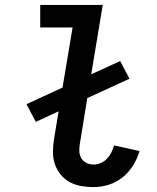

<svg xmlns="http://www.w3.org/2000/svg" viewBox="-20 -755 640 783"><path d="M361 8Q335 8 310 3.5Q285 -1 264 -12.5Q243 -24 227.5 -43Q212 -62 204 -85Q196 -108 196 -134Q196 -160 200 -186L219 -301L126 -258L88 -330L235 -398L276 -643H144V-735H399L352 -452L470 -506L508 -434L336 -355L306 -171Q303 -155 303.5 -139.5Q304 -124 311 -111Q318 -98 331.5 -91Q345 -84 361 -84Q376 -84 390.5 -90Q405 -96 416 -107.5Q427 -119 434 -133Q441 -147 445 -162L549 -139Q540 -108 522.5 -80Q505 -52 479.5 -31.5Q454 -11 423 -1.5Q392 8 361 8Z"/></svg>

Font: Iosevka Curly SmBdEx
Style: Italic
Weight: 600
Width: 7
Italic angle: -9°
Monospace: yes
Designer: Belleve Invis
Foundry: Belleve Invis
Version: Version 11.1.0; ttfautohint (v1.8.3)